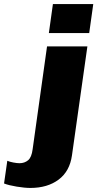

<svg xmlns="http://www.w3.org/2000/svg" viewBox="-152 -740 480 947"><path d="M288 -577H89L109 -720H308ZM203 26Q192 105 137 146Q82 187 -2 187Q-30 187 -69.5 180.5Q-109 174 -132 165L-116 53Q-105 58 -86.5 61.5Q-68 65 -56 65Q-31 65 -13.5 50.5Q4 36 9 -4L80 -511H279Z"/></svg>

Font: Chivo Black Italic
Style: Regular
Weight: 900
Italic angle: -8.05°
Designer: Hector Gatti
Foundry: Omnibus-Type
Version: Version 1.007